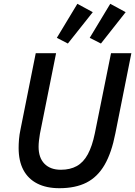

<svg xmlns="http://www.w3.org/2000/svg" viewBox="-20 -978 711 1010"><path d="M168 -698H275L190 -274Q187 -256 185 -238.5Q183 -221 183 -206Q183 -148 214 -116.5Q245 -85 300 -85Q349 -85 384 -104.5Q419 -124 442 -166.5Q465 -209 479 -277L564 -698H671L587 -277Q567 -174 530 -110.5Q493 -47 435 -17.5Q377 12 292 12Q224 12 176 -12.5Q128 -37 103 -84Q78 -131 78 -200Q78 -221 80 -245.5Q82 -270 88 -298ZM468 -914 337 -749 279 -779 387 -958ZM641 -914 511 -749 452 -779 560 -958Z"/></svg>

Font: IBM Plex Sans Medium
Style: Italic
Weight: 500
Italic angle: -11.31°
Designer: Mike Abbink, Paul van der Laan, Pieter van Rosmalen
Foundry: Bold Monday
Version: Version 3.201